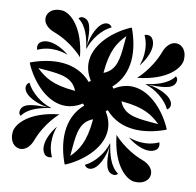

<svg xmlns="http://www.w3.org/2000/svg" viewBox="-132 -1118 1263 1235"><g transform="rotate(15 500.0 -500.0)"><path d="M248.1 -949.3C306.3 -915.7 330.9 -839.4 346.7 -774.6L348.2 -774.2C362.1 -841 410.4 -915.7 468.6 -949.3C462.1 -960.6 449.9 -966.3 437.7 -966.3C434.3 -966.3 430.9 -965.9 427.6 -965C377.8 -951.7 347.5 -859 346.3 -792.4C339.1 -865.5 337.5 -948.5 287 -962C282.8 -963.2 278.5 -963.8 274.4 -963.8C263.7 -963.8 254 -959.6 248.1 -949.3ZM531.4 -50.7C537.9 -39.4 550.1 -33.6 562.4 -33.6C565.7 -33.6 569.1 -34.1 572.4 -35C622.2 -48.3 652.5 -140.9 653.7 -207.6C660.9 -134.5 662.5 -51.5 713 -38C717.2 -36.8 721.5 -36.2 725.6 -36.2C736.3 -36.2 746 -40.4 752 -50.7C693.7 -84.3 669.2 -160.6 653.3 -225.4L651.8 -225.7C637.9 -159 589.6 -84.3 531.4 -50.7ZM20 -590.8C71.2 -493.4 176.7 -383.7 293.5 -383.7C334.1 -383.7 376 -396.9 417.5 -428.5L428.5 -417.5C373.9 -360.9 353.3 -293.2 353.3 -224.6C353.3 -153.6 375.4 -81.6 404.7 -20H409.2C506.6 -71.2 616.3 -176.7 616.3 -293.5C616.3 -334 603.1 -376 571.5 -417.5L582.5 -428.5C639.1 -373.9 706.8 -353.3 775.4 -353.3C846.4 -353.3 918.4 -375.4 980 -404.7V-409.2C928.8 -506.6 823.3 -616.3 706.5 -616.3C665.9 -616.3 624 -603.1 582.5 -571.5L571.5 -582.5C626.1 -639.1 646.7 -706.8 646.7 -775.4C646.7 -846.4 624.6 -918.3 595.3 -980H590.8C493.4 -928.8 383.7 -823.3 383.7 -706.5C383.7 -665.9 396.9 -624 428.5 -582.5L417.5 -571.5C360.9 -626.1 293.2 -646.7 224.6 -646.7C153.6 -646.7 81.7 -624.6 20 -595.3ZM774.3 -651.8C841 -637.9 915.7 -589.6 949.3 -531.4C960.6 -537.9 966.4 -550.1 966.4 -562.3C966.4 -565.7 965.9 -569.1 965 -572.4C951.7 -622.2 859.1 -652.5 792.4 -653.7C865.5 -660.9 948.5 -662.5 962 -713C963.2 -717.2 963.8 -721.5 963.8 -725.6C963.8 -736.3 959.6 -746 949.3 -751.9C915.7 -693.7 839.4 -669.2 774.6 -653.3ZM33.7 -437.6C33.7 -434.3 34.1 -430.9 35 -427.6C48.3 -377.8 141 -347.5 207.6 -346.3C134.5 -339.1 51.5 -337.5 38 -287C36.8 -282.8 36.2 -278.5 36.2 -274.4C36.2 -263.7 40.4 -254 50.7 -248C84.4 -306.3 160.6 -330.8 225.4 -346.7L225.8 -348.2C159 -362.1 84.4 -410.4 50.7 -468.6C39.4 -462.1 33.7 -449.9 33.7 -437.6ZM42.1 -901.2C42.1 -864.8 75.1 -836.2 117.8 -824.5C243.5 -789.8 321.8 -710.5 321.8 -710.5C285.8 -900.5 189 -972 134 -972C73.7 -972 42.1 -937.6 42.1 -901.2ZM710.5 -678.2C900.5 -714.2 972 -811 972 -866C972 -926.3 937.6 -957.9 901.2 -957.9C864.8 -957.9 836.2 -924.9 824.5 -882.2C789.8 -756.5 710.5 -678.2 710.5 -678.2ZM685.8 -956.5C706.8 -920.2 716.5 -879.5 716.5 -837.9C716.5 -812.8 713 -787.3 706.3 -762.2L707.7 -761.8C736.6 -804.8 755.6 -853.7 755.6 -893.9C755.6 -917.3 749.1 -937.7 734.5 -952.4C728.1 -958.7 717.9 -961.9 707.6 -961.9C699.9 -961.9 692 -960.1 685.8 -956.5ZM493.7 -658.7C494 -803.3 527.4 -860.7 574.3 -919.1C574.4 -912.7 574.4 -906.3 574.4 -900C574.4 -888.6 574.5 -877.6 574.5 -866.9C574.5 -764.1 570.9 -690.8 494.2 -652.8ZM678.3 -289.5C714.3 -99.5 811 -28 866 -28C926.3 -28 957.9 -62.4 957.9 -98.8C957.9 -135.2 924.9 -163.8 882.3 -175.5C756.6 -210.2 678.3 -289.5 678.3 -289.5ZM28 -134C28 -73.7 62.4 -42.1 98.8 -42.1C135.2 -42.1 163.8 -75.1 175.5 -117.7C210.2 -243.4 289.5 -321.7 289.5 -321.7C99.5 -285.7 28 -189 28 -134ZM244.4 -106.1C244.4 -82.7 250.9 -62.3 265.5 -47.6C271.9 -41.3 282.1 -38.1 292.4 -38.1C300.2 -38.1 308 -39.9 314.2 -43.5C293.2 -79.8 283.5 -120.5 283.5 -162.1C283.5 -187.2 287 -212.7 293.7 -237.8L292.3 -238.2C263.4 -195.2 244.4 -146.4 244.4 -106.1ZM425.5 -133.1C425.5 -235.9 429.1 -309.2 505.8 -347.2L506.3 -341.3C506 -196.7 472.6 -139.2 425.7 -80.9C425.6 -87.3 425.6 -93.7 425.6 -100C425.6 -111.4 425.5 -122.4 425.5 -133.1ZM761.8 -292.3C804.8 -263.4 853.7 -244.4 893.9 -244.4C917.3 -244.4 937.7 -250.9 952.4 -265.5C958.7 -271.9 961.9 -282.1 961.9 -292.4C961.9 -300.1 960.1 -308 956.5 -314.2C920.2 -293.2 879.5 -283.5 837.9 -283.5C812.8 -283.5 787.3 -287 762.2 -293.7ZM652.8 -505.8 658.7 -506.3C803.3 -506 860.8 -472.6 919.1 -425.7C912.7 -425.6 906.3 -425.6 900 -425.6C888.6 -425.6 877.6 -425.5 866.9 -425.5C764.1 -425.5 690.8 -429.1 652.8 -505.8ZM38.1 -707.6C38.1 -699.8 39.9 -692 43.5 -685.8C79.8 -706.8 120.5 -716.5 162.1 -716.5C187.2 -716.5 212.7 -713 237.8 -706.3L238.2 -707.7C195.2 -736.6 146.4 -755.6 106.1 -755.6C82.7 -755.6 62.3 -749.1 47.6 -734.5C41.3 -728.1 38.1 -717.9 38.1 -707.6ZM80.9 -574.3C87.3 -574.4 93.7 -574.4 100 -574.4C111.4 -574.4 122.4 -574.5 133.1 -574.5C235.9 -574.5 309.2 -570.9 347.2 -494.2L341.3 -493.7C196.7 -494 139.3 -527.4 80.9 -574.3Z"/></g></svg>

Font: GlukFrames07
Style: Medium
Weight: 500
Monospace: yes
Designer: gluk
Foundry: gluk
Version: Version 1.00